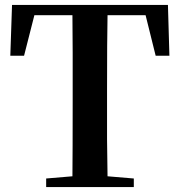

<svg xmlns="http://www.w3.org/2000/svg" viewBox="-20 -762 733 782"><path d="M418 -700Q416 -600 416 -395V-195L418 -44L525 -35V0H168V-35L275 -44Q276 -143 276 -346V-548L275 -700H120L78 -535H22L29 -742H664L670 -535H614L573 -700Z"/></svg>

Font: `n[OS CN
Style: <[WOS[P|ûg*[NI>           
Weight: 700
Designer: Ryoko NISHIZUKA ¬âXZm¬º[P (kana & ideographs); Frank Grie√ühammer (Latin, Greek & Cyrillic); Wenlong ZHANG _ e¬á¬ü¬ô (b
Foundry: Adobe Systems Incorporated
Version: Version 1.00 April 7, 2017, initial release